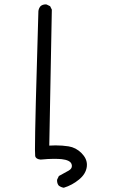

<svg xmlns="http://www.w3.org/2000/svg" viewBox="-20 -734 540 879"><path d="M377.9 20Q377.9 -8.3 352.8 -33.4Q327.6 -58.6 293.9 -64Q265.6 -68.4 234.4 -68.4Q224.1 -68.4 205.6 -67.4L217.3 -689.9L209.5 -705.6L193.4 -713.4Q191.4 -713.9 189.5 -713.9Q174.8 -713.9 165.5 -705.6Q157.2 -695.8 155.8 -683.1Q140.1 -165.5 140.1 -49.8Q140.1 -32.7 141.1 -19Q144.5 -5.4 166 -3.4Q202.6 -6.8 225.3 -6.8Q248 -6.8 262.2 -5.4Q300.3 -1 307.1 16.1Q309.1 21 309.1 25.9Q309.1 38.6 294.7 46.9Q280.3 55.2 249.5 71.8L241.7 87.9Q241.2 89.8 241.2 91.8Q241.2 106.4 249 115.7Q259.3 123.5 272 125.5Q310.5 113.8 341.8 87.9Q373 62.5 377.4 29.3Q377.9 24.4 377.9 20Z"/></svg>

Font: Bakudai
Style: ExtraLight
Weight: 200
Version: Version 1.48